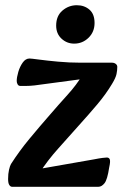

<svg xmlns="http://www.w3.org/2000/svg" viewBox="-20 -715 476 735"><path d="M26 0Q20 0 15.5 -7Q11 -14 11 -30Q11 -50 14.5 -65Q18 -80 22 -87Q54 -137 93 -184Q132 -231 167 -271Q204 -314 238.5 -352Q273 -390 295 -427L329 -417L112 -388Q94 -386 78.5 -386Q63 -386 58 -386Q51 -386 47.5 -392Q44 -398 44 -405Q44 -419 50 -439.5Q56 -460 67 -475.5Q78 -491 93 -491Q99 -491 129 -487Q159 -483 202 -479Q245 -475 289 -475H409Q417 -475 423 -470.5Q429 -466 429 -459Q429 -446 426 -431.5Q423 -417 409 -394Q385 -354 352.5 -315.5Q320 -277 282 -235Q244 -192 203 -146.5Q162 -101 130 -51L100 -63L340 -105Q360 -109 372.5 -110.5Q385 -112 389 -112Q398 -112 400.5 -104Q403 -96 398 -74Q391 -27 380 -13.5Q369 0 357 0ZM264 -548Q236 -548 215.5 -567Q195 -586 195 -617Q195 -654 219 -674.5Q243 -695 274 -695Q303 -695 322.5 -678Q342 -661 342 -627Q342 -593 319 -570.5Q296 -548 264 -548Z"/></svg>

Font: Alkatra
Style: Regular
Weight: 400
Designer: Suman Bhandary
Version: Version 1.100;gftools[0.9.22]